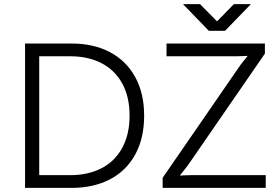

<svg xmlns="http://www.w3.org/2000/svg" viewBox="-20 -915 1365 935"><path d="M329 -703Q435 -703 514.5 -661.5Q594 -620 638 -540.5Q682 -461 682 -352Q682 -242 638.5 -162.5Q595 -83 515 -41.5Q435 0 329 0H102V-703ZM611 -352Q611 -444 575 -509Q539 -574 474 -607.5Q409 -641 322 -641H171V-62H322Q409 -62 474 -95.5Q539 -129 575 -194.5Q611 -260 611 -352ZM1136 -577Q1152 -601 1166.5 -618.5Q1181 -636 1185 -641V-643Q1182 -643 1169 -642Q1156 -641 1133 -641H791V-703H1270V-654L906 -126Q890 -103 875.5 -85Q861 -67 857 -62V-60Q860 -60 873 -61Q886 -62 909 -62H1274V0H772V-49ZM954 -895 1036 -812H1038L1119 -895H1202L1076 -765H997L871 -895Z"/></svg>

Font: Museo Sans Light
Style: Regular
Weight: 300
Designer: Jos Buivenga
Foundry: Jos Buivenga & Rosetta Type Foundry (extension, remastering)
Version: Version 3.600;PS 1.000;hotconv 1.0.88;makeotf.lib2.5.647800;